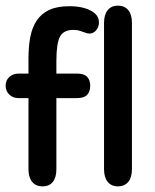

<svg xmlns="http://www.w3.org/2000/svg" viewBox="-21 -651 548 681"><path d="M80 -390H45Q25 -390 12 -378Q-1 -366 -1 -347Q-1 -328 12 -315.5Q25 -303 45 -303H80V-51Q80 -22 93 -6Q106 10 130 10Q154 10 166.5 -6Q179 -22 179 -51V-303H252Q277 -303 288 -314.5Q299 -326 299 -347Q299 -367 288 -378.5Q277 -390 252 -390H179V-435Q179 -498 192 -521.5Q205 -545 239 -545Q253 -545 263 -541.5Q273 -538 281.5 -535Q290 -532 296 -532Q310 -532 320 -543.5Q330 -555 330 -572Q330 -590 316.5 -602.5Q303 -615 279.5 -622Q256 -629 226 -629Q182 -629 154 -616Q126 -603 109.5 -578.5Q93 -554 86.5 -520Q80 -486 80 -443ZM348 -51Q348 -22 361 -6Q374 10 397 10Q421 10 434 -6Q447 -22 447 -51V-570Q447 -599 434 -615Q421 -631 397 -631Q374 -631 361 -615Q348 -599 348 -570Z"/></svg>

Font: Beiruti SemiBold
Style: Regular
Weight: 600
Designer: Arlette Boutros
Foundry: Boutros
Version: Version 1.41